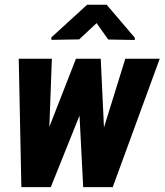

<svg xmlns="http://www.w3.org/2000/svg" viewBox="-20 -770 677 790"><path d="M147 -155.8 292.5 -528.3H386.2L329.1 -349.1L189 0H113.3ZM193.4 -528.3 179.2 -142.6 154.3 0H67.9L57.1 -528.3ZM382.8 -165 495.6 -528.3H637.2L443.8 0H354ZM394.5 -528.3 412.6 -142.6 394 0H322.3L303.7 -361.8L308.6 -528.3ZM418.9 -750.5 534.7 -614.7V-605.5L425.3 -607.4L377.4 -674.8L305.7 -607.9L191.4 -606V-616.2L338.4 -750.5Z"/></svg>

Font: Roboto Condensed ExtraBold
Style: Italic
Weight: 800
Italic angle: -12°
Designer: Christian Robertson
Foundry: Google
Version: Version 3.008; 2023